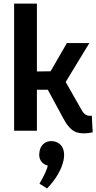

<svg xmlns="http://www.w3.org/2000/svg" viewBox="-20 -728 536 1069"><path d="M446.3 14.6Q468.8 14.6 496.1 8.8L491.2 -84Q483.4 -83 476.6 -83Q453.1 -85 438.5 -108.4L345.7 -271.5L477.5 -488.3H352.5L261.7 -331.1L185.5 -330.1V-708H58.6V0H185.5V-228.5H246.1L335 -64.5Q367.2 -4.9 406.2 8.8Q424.8 14.6 446.3 14.6ZM336.9 135.7Q336.9 80.1 293 62.5Q279.3 57.6 266.6 57.6Q224.6 57.6 206.1 94.7Q199.2 111.3 198.2 131.8Q198.2 173.8 235.4 190.4Q241.2 193.4 246.1 194.3Q239.3 226.6 201.2 292Q200.2 293.9 200.2 294.9L242.2 321.3Q317.4 242.2 334 163.1Q336.9 148.4 336.9 135.7Z"/></svg>

Font: Yaldevi Colombo
Style: Bold
Weight: 700
Designer: Sol Matas, Denzil Rajitha, Kosala Senevirathne and Pathum Egodawatta
Foundry: Mooniak
Version: Version 1.020 ; ttfautohint (v1.6)